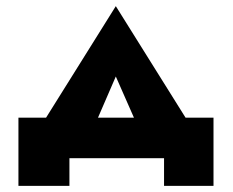

<svg xmlns="http://www.w3.org/2000/svg" viewBox="-20 -515 760 625"><path d="M514 0H206V90H40V-132H130L357 -495L584 -132H675V90H514ZM357 -266 299 -132H416Z"/></svg>

Font: Jost* Heavy
Style: Regular
Weight: 800
Version: Version 3.7